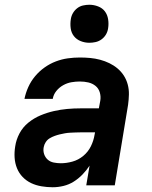

<svg xmlns="http://www.w3.org/2000/svg" viewBox="-20 -780 640 808"><path d="M201 8Q178 8 154.5 4Q131 0 111 -9.5Q91 -19 75.5 -35Q60 -51 51.5 -72Q43 -93 41.5 -116.5Q40 -140 44 -164Q48 -192 62 -218.5Q76 -245 99.5 -264Q123 -283 150.5 -294.5Q178 -306 206.5 -312.5Q235 -319 263 -321.5Q291 -324 319 -324H396L402 -356Q405 -374 400 -391Q395 -408 382 -418.5Q369 -429 352 -433Q335 -437 316 -437Q299 -437 281 -434Q263 -431 246 -421.5Q229 -412 217 -397Q205 -382 202 -364H83Q88 -389 99 -413.5Q110 -438 127.5 -459Q145 -480 167.5 -496Q190 -512 215 -521.5Q240 -531 265.5 -534.5Q291 -538 316 -538Q338 -538 359.5 -536Q381 -534 401.5 -528.5Q422 -523 440.5 -514Q459 -505 474.5 -492Q490 -479 501 -462Q512 -445 517.5 -424.5Q523 -404 522.5 -382.5Q522 -361 519 -339L463 0H343L357 -83Q344 -63 327 -45.5Q310 -28 290 -15.5Q270 -3 247 2.5Q224 8 202 8Q202 8 202 8Q202 8 202 8ZM236 -93Q260 -93 285 -100Q310 -107 330.5 -124Q351 -141 362.5 -164.5Q374 -188 378 -213L380 -223H319Q308 -223 297 -222.5Q286 -222 275 -221.5Q264 -221 253 -219Q242 -217 231.5 -214.5Q221 -212 210 -208Q199 -204 189 -198Q179 -192 172.5 -182Q166 -172 164 -161Q161 -146 165.5 -132Q170 -118 180.5 -108.5Q191 -99 206 -96Q221 -93 236 -93ZM356 -600Q337 -600 319.5 -607Q302 -614 291 -628Q280 -642 277.5 -661Q275 -680 278 -699Q280 -713 287 -725Q294 -737 305 -745.5Q316 -754 329.5 -757Q343 -760 356 -760Q375 -760 393 -753Q411 -746 421.5 -732Q432 -718 435 -699Q438 -680 435 -661Q433 -647 426 -635Q419 -623 407.5 -614.5Q396 -606 382.5 -603Q369 -600 356 -600Z"/></svg>

Font: Iosevka Curly Extended Oblique
Style: Bold
Weight: 700
Width: 7
Italic angle: -9°
Monospace: yes
Designer: Belleve Invis
Foundry: Belleve Invis
Version: Version 11.1.0; ttfautohint (v1.8.3)